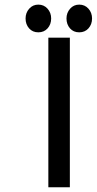

<svg xmlns="http://www.w3.org/2000/svg" viewBox="-20 -811 419 832"><path d="M268.1 -731Q268.1 -755.4 283.7 -773.2Q299.3 -791 323.2 -791Q347.7 -791 363.3 -773.4Q378.9 -755.9 378.9 -731Q378.9 -705.6 363.5 -688.2Q348.1 -670.9 323.2 -670.9Q298.3 -670.9 283.2 -688.2Q268.1 -705.6 268.1 -731ZM90.8 -731Q90.8 -755.4 106.4 -773.2Q122.1 -791 146 -791Q170.4 -791 186 -773.4Q201.7 -755.9 201.7 -731Q201.7 -705.6 186.3 -688.2Q170.9 -670.9 146 -670.9Q121.1 -670.9 106 -688.2Q90.8 -705.6 90.8 -731ZM282.7 0.5H189.5V-647.9H282.7Z"/></svg>

Font: Meera Inimai
Style: Regular
Weight: 400
Version: 2.0.0+20160526